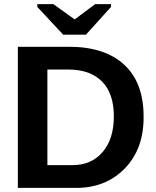

<svg xmlns="http://www.w3.org/2000/svg" viewBox="-20 -916 762 936"><path d="M680 -349Q682 -191 588 -94.5Q494 2 345 0H67V-688H316Q491 -688 585.5 -600.5Q680 -513 680 -349ZM535 -349Q535 -460 477.5 -518.5Q420 -577 313 -577H211V-111H333Q426 -111 480.5 -175Q535 -239 535 -349ZM521 -882 399 -747H288L162 -882V-896H240L343 -822H345L444 -896H521Z"/></svg>

Font: Libra Sans
Style: Bold
Weight: 700
Foundry: Context Ltd
Version: Version 1.000